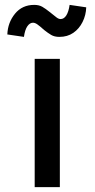

<svg xmlns="http://www.w3.org/2000/svg" viewBox="-20 -766 387 786"><path d="M122 0V-525H225V0ZM223 -615Q203 -615 189.5 -623Q176 -631 161 -643Q142 -660 132.5 -666.5Q123 -673 115 -673Q102 -673 92 -658.5Q82 -644 78 -615L10 -625Q12 -674 41.5 -710Q71 -746 120 -746Q140 -746 153.5 -738Q167 -730 182 -718Q202 -702 211 -695Q220 -688 228 -688Q242 -688 251.5 -703Q261 -718 265 -746L333 -736Q332 -704 318 -676Q304 -648 280 -631.5Q256 -615 223 -615Z"/></svg>

Font: Lexend Exa
Style: Regular
Weight: 400
Designer: Bonnie Shaver-Troup, Thomas Jockin
Foundry: Lexend
Version: Version 1.007